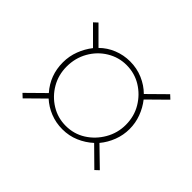

<svg xmlns="http://www.w3.org/2000/svg" viewBox="-92 -692 716 716"><g transform="rotate(45 266.5 -334.0)"><path d="M146 -467Q169 -490 200 -502.5Q231 -515 265 -515Q301 -515 332.5 -501.5Q364 -488 387 -465L457 -534L472 -520L401 -450Q420 -426 431 -396.5Q442 -367 442 -335Q442 -303 430.5 -273Q419 -243 399 -219L472 -148L457 -134L385 -205Q361 -183 330.5 -170Q300 -157 265 -157Q231 -157 201 -169Q171 -181 148 -202L79 -134L64 -148L134 -217Q90 -267 90 -335Q90 -368 101.5 -398Q113 -428 132 -452L64 -520L79 -534ZM111 -334Q111 -290 132 -254Q153 -218 188 -196.5Q223 -175 265 -175Q308 -175 343 -197Q378 -219 399.5 -256Q421 -293 421 -336Q421 -381 399.5 -417Q378 -453 343 -474.5Q308 -496 265 -496Q224 -496 188.5 -474.5Q153 -453 132 -416Q111 -379 111 -334Z"/></g></svg>

Font: Raleway Thin Thin
Style: Regular
Weight: 250
Version: Version 4.026